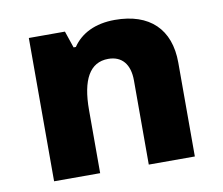

<svg xmlns="http://www.w3.org/2000/svg" viewBox="-63 -589 771 665"><g transform="rotate(-10 322.5 -257.0)"><path d="M76 0H238V-222C238 -328 269 -385 334 -385C382 -385 409 -353 409 -296V0H571V-330C571 -448 502 -514 380 -514C310 -514 260 -488 231 -445H223L203 -504H76Z"/></g></svg>

Font: Noto Sans Armenian Extra
Style: Regular
Weight: 800
Designer: Monotype Design Team
Foundry: Monotype Imaging Inc.
Version: Version 1.901